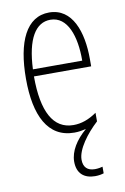

<svg xmlns="http://www.w3.org/2000/svg" viewBox="-86 -683 560 859"><g transform="rotate(-10 194.0 -253.5)"><path d="M228 42C228 -5 276 -69 326 -115V-154C290 -129 256 -117 220 -117C128 -117 83 -202 83 -362H343V-396C343 -518 305 -632 199 -632C96 -632 46 -526 46 -357C46 -190 98 -83 218 -83C237 -83 254 -86 271 -90C224 -50 194 -2 194 45C194 99 226 125 276 125C292 125 306 122 315 119V89C309 91 294 94 280 94C246 94 228 76 228 42ZM199 -599C277 -599 309 -505 308 -394H84C90 -532 132 -599 199 -599Z"/></g></svg>

Font: Noto Sans Kannada UI ExtraCondensed ExtraLight
Style: Regular
Weight: 200
Width: 2
Designer: Jelle Bosma - Monotype Design Team
Foundry: Monotype Imaging Inc.
Version: Version 2.005